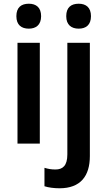

<svg xmlns="http://www.w3.org/2000/svg" viewBox="-20 -838 577 1032"><path d="M135 -818C95 -818 68 -799 68 -751C68 -704 95 -684 135 -684C173 -684 201 -704 201 -751C201 -798 174 -818 135 -818ZM336 -751C336 -704 364 -684 403 -684C442 -684 469 -704 469 -751C469 -798 442 -818 403 -818C363 -818 336 -799 336 -751ZM194 -608H74V-66H194ZM300 174C413 174 463 108 463 1V-608H342V-8C342 53 317 73 278 73C256 73 239 70 219 64V163C240 170 270 174 300 174Z"/></svg>

Font: Noto Sans Malayalam UI SemiCondensed SemiBold
Style: Regular
Weight: 600
Width: 4
Designer: Jelle Bosma - Monotype Design Team
Foundry: Monotype Imaging Inc.
Version: Version 2.104